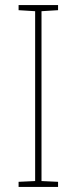

<svg xmlns="http://www.w3.org/2000/svg" viewBox="-20 -734 300 754"><path d="M208 0V-20L143 -23V-690L208 -694V-714H53V-694L118 -690V-23L53 -20V0Z"/></svg>

Font: Noto Sans Lao SemiCondensed Thin
Style: Regular
Weight: 100
Width: 4
Designer: Monotype Design Team
Foundry: Monotype Imaging Inc.
Version: Version 2.003